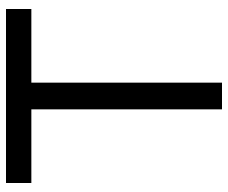

<svg xmlns="http://www.w3.org/2000/svg" viewBox="-80 -680 760 640"><g transform="rotate(-90 300.0 -360.0)"><path d="M255.5 0V-635.5H10V-720H590V-635.5H344.5V0Z"/></g></svg>

Font: Cns Manrope Med
Style: Regular
Weight: 500
Designer: Mikhail Sharanda
Foundry: Mikhail Sharanda
Version: Version 4.504